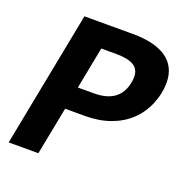

<svg xmlns="http://www.w3.org/2000/svg" viewBox="-120 -767 840 876"><g transform="rotate(20 300.0 -329.5)"><path d="M300.8 -232.4H204.6L159.2 0H15.1L143.1 -658.7H377.4Q486.3 -658.7 542.7 -618.7Q599.1 -578.6 599.1 -501Q599.1 -449.2 577.4 -397.2Q555.7 -345.2 517.3 -308.8Q479 -272.5 424.1 -252.4Q369.1 -232.4 300.8 -232.4ZM451.2 -475.1Q451.2 -513.7 423.1 -530.3Q395 -546.9 339.8 -546.9H265.6L226.1 -343.3H304.2Q428.2 -343.3 448.2 -448.2Q451.2 -462.9 451.2 -475.1Z"/></g></svg>

Font: Cousine
Style: Bold Italic
Weight: 700
Italic angle: -12°
Monospace: yes
Designer: Steve Matteson
Foundry: Ascender Corporation
Version: Version 1.20